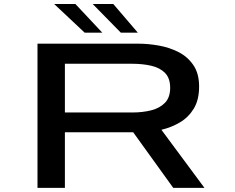

<svg xmlns="http://www.w3.org/2000/svg" viewBox="-20 -912 1140 932"><path d="M162 0V-700H651Q698.5 -700 750 -691Q801.5 -682 846 -659.5Q890.5 -637 918.5 -596.2Q946.5 -555.5 946.5 -491.5Q946.5 -427.5 920.8 -385Q895 -342.5 853.5 -318Q812 -293.5 763.5 -282L972.5 0H821L626.5 -270H295V0ZM295 -366H623.5Q672.5 -366 714 -376.5Q755.5 -387 780.8 -413Q806 -439 806 -485.5Q806 -532.5 781.2 -557.8Q756.5 -583 714.5 -592.8Q672.5 -602.5 620.5 -602.5H295ZM566.5 -753.5 430 -892.5H530L649 -753.5ZM391 -753.5 243 -892.5H346L476.5 -753.5Z"/></svg>

Font: Trispace Expanded Medium
Style: Regular
Weight: 500
Width: 7
Designer: Tyler Finck
Foundry: Etcetera Type Company
Version: Version 1.210; ttfautohint (v1.8.3)